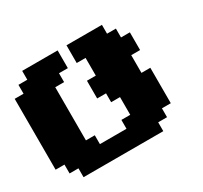

<svg xmlns="http://www.w3.org/2000/svg" viewBox="-152 -836 1241 1173"><g transform="rotate(-30 468.5 -250.0)"><path d="M125 125H687.5V62.5H750V0H812.5V-250H750V-375H812.5V-500H750V-562.5H687.5V-625H437.5V-500H500V-375H437.5V-250H500V-187.5H562.5V-62.5H500V0H312.5V-62.5H250V-437.5H312.5V-500H375V-625H125V-562.5H62.5V-500H0V0H62.5V62.5H125Z"/></g></svg>

Font: Faithful 32x
Style: Bold
Weight: 400
Foundry: Faithful Resource Pack
Version: Version 1.0; January 27, 2023